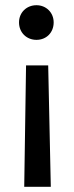

<svg xmlns="http://www.w3.org/2000/svg" viewBox="-20 -517 283 737"><path d="M80 -266 73 200H175L165 -266ZM53 -431C53 -392 82 -364 120 -364C158 -364 186 -392 186 -431C186 -469 157 -497 120 -497C82 -497 53 -469 53 -431Z"/></svg>

Font: Vanilla Cream DemiBold
Style: Regular
Weight: 600
Designer: Jeremy Tribby, Jinavaṁso
Foundry: Tribby Type
Version: Version 1.422;Glyphs 3.1.2 (3151)